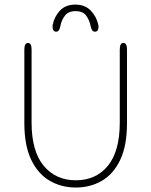

<svg xmlns="http://www.w3.org/2000/svg" viewBox="-20 -806 659 836"><path d="M310 10.5Q247.5 10.5 196.8 -18.8Q146 -48 116 -110Q86 -172 86 -270.5V-590.5Q86 -619 102 -619Q117.5 -619 117.5 -590.5V-272.5Q117.5 -147.5 170.2 -84.2Q223 -21 310 -21Q398 -21 449.8 -84.2Q501.5 -147.5 501.5 -272.5V-590.5Q501.5 -619 517 -619Q533 -619 533 -590.5V-270.5Q533 -172 503.5 -110Q474 -48 423.5 -18.8Q373 10.5 310 10.5ZM393.5 -668Q385 -668 380.8 -675Q376.5 -682 374 -695Q370 -717 355.8 -737.2Q341.5 -757.5 309 -757.5Q277 -757.5 262.2 -737.2Q247.5 -717 243.5 -695Q241 -681.5 236.8 -674.8Q232.5 -668 224 -668Q217.5 -668 213.2 -673.2Q209 -678.5 209 -688.5Q209 -691 209 -693.5Q209 -696 209.5 -698Q216.5 -733.5 241 -759.8Q265.5 -786 308 -786Q350 -786 375.2 -759.8Q400.5 -733.5 408 -698Q408.5 -696 408.8 -693.5Q409 -691 409 -688.5Q409 -678.5 404.8 -673.2Q400.5 -668 393.5 -668Z"/></svg>

Font: Sono Monospace ExtraLight
Style: Regular
Weight: 250
Version: Version 2.112